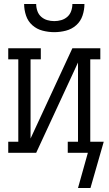

<svg xmlns="http://www.w3.org/2000/svg" viewBox="-20 -760 540 955"><path d="M250 -600Q221 -600 192 -607.5Q163 -615 141 -634.5Q119 -654 109.5 -682.5Q100 -711 100 -740H160Q160 -722 166 -705Q172 -688 185 -676.5Q198 -665 215 -660Q232 -655 250 -655Q268 -655 285 -660Q302 -665 315 -676.5Q328 -688 334 -705Q340 -722 340 -740H400Q400 -711 390.5 -682.5Q381 -654 359 -634.5Q337 -615 308 -607.5Q279 -600 250 -600ZM368 175 417 0H317V-55H368V-449L160 0H21V-55H71V-465H21V-520H183V-465H132V-71L340 -520H479V-465H429V-55H496L430 175Z"/></svg>

Font: Iosevka Curly Slab Light
Style: Regular
Weight: 300
Monospace: yes
Designer: Belleve Invis
Foundry: Belleve Invis
Version: Version 22.1.2; ttfautohint (v1.8.4)